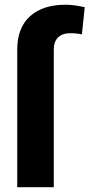

<svg xmlns="http://www.w3.org/2000/svg" viewBox="-20 -780 373 800"><path d="M204.1 0H51.8V-573.2Q51.8 -664.1 105 -712.2Q158.2 -760.3 252.9 -760.3Q273.4 -760.3 293.2 -757.3Q313 -754.4 333 -750L321.3 -636.7Q310.5 -639.2 299.6 -640.4Q288.6 -641.6 272.5 -641.6Q239.7 -641.6 221.9 -624Q204.1 -606.4 204.1 -573.2Z"/></svg>

Font: Vazirmatn UI FD ExtraBold
Style: Regular
Weight: 800
Designer: Saber Rastikerdar
Foundry: Saber Rastikerdar
Version: Version 33.003